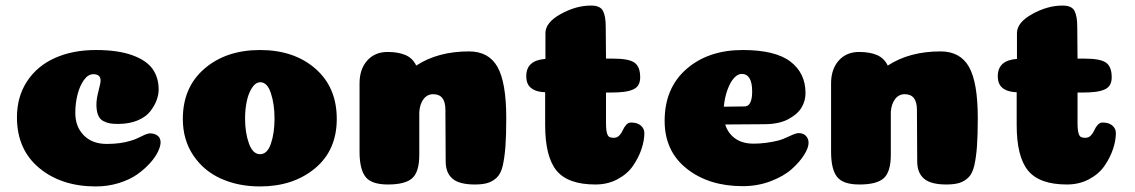

<svg xmlns="http://www.w3.org/2000/svg" viewBox="-20 -664 4084 691"><path d="M342 -374Q342 -397 316 -397Q297 -397 282 -376Q267 -355 259 -323.5Q251 -292 251 -258Q251 -208 281.5 -177Q312 -146 364 -146Q415 -146 452 -158Q467 -162 488.5 -173Q510 -184 519 -184Q533 -184 542 -179Q551 -174 554.5 -167Q558 -160 558 -152Q558 -138 548.5 -118Q539 -98 519 -76Q499 -54 472.5 -35.5Q446 -17 407 -5Q368 7 325 7Q201 7 121 -59.5Q41 -126 41 -242Q41 -316 77.5 -371.5Q114 -427 178 -455.5Q242 -484 325 -484Q404 -484 455.5 -465.5Q507 -447 529 -416Q551 -385 551 -342Q551 -323 543.5 -303Q536 -283 520.5 -263Q505 -243 475 -230.5Q445 -218 405 -218Q387 -218 375.5 -220Q364 -222 351.5 -228.5Q339 -235 333 -250Q327 -265 327 -288Q327 -308 334.5 -336.5Q342 -365 342 -374Z M968 -237Q968 -289 955 -328.5Q942 -368 917 -368Q900 -368 887 -348Q874 -328 868 -299Q862 -270 862 -237Q862 -186 876 -147.5Q890 -109 916 -109Q942 -109 955 -147Q968 -185 968 -237ZM916 7Q838 7 775.5 -21Q713 -49 675.5 -105Q638 -161 638 -236Q638 -350 716 -417Q794 -484 916 -484Q1038 -484 1115 -417Q1192 -350 1192 -236Q1192 -123 1113.5 -58Q1035 7 916 7Z M1583 -269Q1583 -325 1539 -325Q1518 -325 1504.5 -307.5Q1491 -290 1489 -261V-107Q1489 -46 1464 -23Q1439 0 1376 0Q1317 0 1295.5 -27.5Q1274 -55 1274 -118V-364Q1274 -415 1301.5 -446Q1329 -477 1375 -477Q1413 -477 1439 -466Q1465 -455 1478 -428Q1556 -479 1668 -479Q1739 -479 1770.5 -423Q1802 -367 1802 -239Q1802 -176 1799 -136.5Q1796 -97 1789.5 -68.5Q1783 -40 1769 -26Q1755 -12 1736.5 -6Q1718 0 1689 0Q1633 0 1608.5 -21Q1584 -42 1584 -83Z M1942 -214V-332Q1917 -333 1902 -340.5Q1887 -348 1880.5 -360Q1874 -372 1874 -390Q1874 -447 1943 -452V-545Q1943 -583 1998 -613.5Q2053 -644 2107 -644Q2140 -644 2150 -625Q2160 -606 2160 -568L2161 -453H2188Q2243 -453 2263.5 -438.5Q2284 -424 2284 -386Q2284 -370 2278 -359Q2272 -348 2258.5 -342Q2245 -336 2226 -333.5Q2207 -331 2179 -331H2161V-221Q2161 -205 2162.5 -194.5Q2164 -184 2167 -178Q2170 -172 2175.5 -170Q2181 -168 2189 -168Q2201 -168 2209 -176.5Q2217 -185 2221.5 -195.5Q2226 -206 2233.5 -214.5Q2241 -223 2251 -223Q2274 -223 2286.5 -212Q2299 -201 2299 -185Q2299 -158 2288.5 -127Q2278 -96 2258 -67Q2238 -38 2202.5 -19Q2167 0 2123 0Q2024 0 1983 -50Q1942 -100 1942 -214Z M2653 6Q2531 6 2451.5 -57Q2372 -120 2372 -229Q2372 -347 2450.5 -415.5Q2529 -484 2653 -484Q2770 -484 2824.5 -442.5Q2879 -401 2879 -329Q2879 -315 2875.5 -302Q2872 -289 2864.5 -276.5Q2857 -264 2844.5 -253.5Q2832 -243 2816 -234.5Q2800 -226 2778 -221.5Q2756 -217 2731 -217L2590 -216Q2600 -184 2626 -165.5Q2652 -147 2692 -147Q2735 -147 2780 -158Q2799 -163 2821.5 -174Q2844 -185 2854 -185Q2871 -185 2880.5 -175Q2890 -165 2890 -150Q2890 -132 2874 -106.5Q2858 -81 2829.5 -55.5Q2801 -30 2754 -12Q2707 6 2653 6ZM2585 -280Q2654 -281 2660 -281Q2675 -281 2682 -299Q2687 -312 2687 -335Q2687 -398 2649 -398Q2635 -398 2621.5 -383Q2608 -368 2598 -340.5Q2588 -313 2585 -280Z M3280 -269Q3280 -325 3236 -325Q3215 -325 3201.5 -307.5Q3188 -290 3186 -261V-107Q3186 -46 3161 -23Q3136 0 3073 0Q3014 0 2992.5 -27.5Q2971 -55 2971 -118V-364Q2971 -415 2998.5 -446Q3026 -477 3072 -477Q3110 -477 3136 -466Q3162 -455 3175 -428Q3253 -479 3365 -479Q3436 -479 3467.5 -423Q3499 -367 3499 -239Q3499 -176 3496 -136.5Q3493 -97 3486.5 -68.5Q3480 -40 3466 -26Q3452 -12 3433.5 -6Q3415 0 3386 0Q3330 0 3305.5 -21Q3281 -42 3281 -83Z M3639 -214V-332Q3614 -333 3599 -340.5Q3584 -348 3577.5 -360Q3571 -372 3571 -390Q3571 -447 3640 -452V-545Q3640 -583 3695 -613.5Q3750 -644 3804 -644Q3837 -644 3847 -625Q3857 -606 3857 -568L3858 -453H3885Q3940 -453 3960.5 -438.5Q3981 -424 3981 -386Q3981 -370 3975 -359Q3969 -348 3955.5 -342Q3942 -336 3923 -333.5Q3904 -331 3876 -331H3858V-221Q3858 -205 3859.5 -194.5Q3861 -184 3864 -178Q3867 -172 3872.5 -170Q3878 -168 3886 -168Q3898 -168 3906 -176.5Q3914 -185 3918.5 -195.5Q3923 -206 3930.5 -214.5Q3938 -223 3948 -223Q3971 -223 3983.5 -212Q3996 -201 3996 -185Q3996 -158 3985.5 -127Q3975 -96 3955 -67Q3935 -38 3899.5 -19Q3864 0 3820 0Q3721 0 3680 -50Q3639 -100 3639 -214Z"/></svg>

Font: Coiny
Style: Regular
Weight: 400
Version: Version 001.001